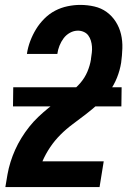

<svg xmlns="http://www.w3.org/2000/svg" viewBox="-20 -763 540 783"><path d="M2 0V-1Q6 -26 10.5 -51.5Q15 -77 23 -102.5Q31 -128 42 -152.5Q53 -177 67.5 -200.5Q82 -224 99 -245.5Q116 -267 136 -286Q156 -305 177.5 -322.5Q199 -340 222 -355.5Q245 -371 267.5 -387.5Q290 -404 308 -425Q326 -446 336.5 -471Q347 -496 351 -521V-523Q353 -536 354.5 -548.5Q356 -561 355 -573.5Q354 -586 350.5 -597.5Q347 -609 340 -618.5Q333 -628 321.5 -633Q310 -638 298 -638Q281 -638 265.5 -629.5Q250 -621 239.5 -607Q229 -593 222.5 -576.5Q216 -560 214 -544V-543H90V-545Q94 -571 103.5 -596Q113 -621 127 -644Q141 -667 161 -687Q181 -707 205 -719.5Q229 -732 255.5 -737.5Q282 -743 307 -743Q337 -743 365 -736.5Q393 -730 415 -714Q437 -698 452 -674.5Q467 -651 473.5 -623.5Q480 -596 479 -566Q478 -536 474 -507Q469 -476 457 -446Q445 -416 425.5 -389Q406 -362 381 -339.5Q356 -317 330 -297Q304 -277 277 -257Q250 -237 226.5 -213.5Q203 -190 184.5 -162.5Q166 -135 153 -105H403L386 0ZM475 -329H33L34 -407H476Z"/></svg>

Font: Iosevka Extrabold Oblique
Style: Regular
Weight: 800
Italic angle: -9°
Monospace: yes
Designer: Belleve Invis
Foundry: Belleve Invis
Version: Version 32.5.0; ttfautohint (v1.8.4)